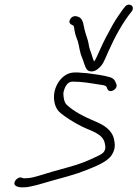

<svg xmlns="http://www.w3.org/2000/svg" viewBox="-20 -753 588 821"><path d="M292.8 -644C296.2 -644 297.6 -630.2 298.5 -624C301.6 -605.3 306.3 -592.3 312.9 -576C319.1 -554.2 321.4 -528.1 329.6 -510C338 -491.4 339.8 -474 350.8 -457C358 -445.4 379.3 -444.2 394.2 -455C420.4 -474.5 424.1 -489.1 441.6 -529C470.8 -594.8 504.4 -656.8 543.7 -705C559.9 -728.5 528.4 -744.7 513.5 -723L506.1 -714C492.1 -694.2 478.4 -675.4 463.1 -649C443.1 -613 423.8 -577.8 405.5 -536C394.2 -511.4 390.2 -500.3 382.4 -490C378.6 -497.9 376.3 -505 373.7 -514C368.1 -533.2 361.3 -544.5 358.6 -567C355.3 -585.5 347.8 -601.9 343.9 -618C336.5 -640.1 338.2 -673.7 314.4 -681C302.7 -686.7 288.2 -684.5 280.5 -671.5C270.1 -654.2 283.5 -648.5 292.8 -644ZM477.2 -394 473.6 -403C469.6 -413 461.6 -419.7 449.8 -423C422.8 -431.3 384.1 -435.7 353.3 -440C339.6 -441 339.6 -441 325.8 -442C316.8 -443.3 307.6 -443.7 298.1 -443C252 -443 215.8 -396.3 211.2 -348C208.7 -319 217.1 -290.6 233.1 -275C258.8 -251.6 298 -228.2 331.4 -211.5C369.4 -192.5 420.6 -181.9 428.4 -139C430.2 -129 433.6 -117.2 424.3 -104C420.9 -98.7 412.3 -92.7 398.5 -86C356 -65.8 323.7 -51.6 272 -38C227.3 -25.6 182.2 -13.3 144.3 -1C125.8 4.3 109.3 9 90.6 9C80.6 10.2 79 8.8 73.2 7C63.2 2.2 50 11.8 45.4 19.5C30.8 44 60.9 49.4 82.4 48C91.8 48 101.8 46.7 112.5 44C143 37.8 162.4 30.8 197.5 21L273 0C303.3 -8.7 328.9 -17.3 349.8 -26C384.7 -39.9 439 -60.3 457.6 -90C474.4 -116.2 471.8 -136.5 467.9 -156C459.7 -197.1 424.5 -218.7 384.6 -235C341.6 -252.9 294.7 -276.6 264.2 -306C254.2 -316.1 250.8 -338.4 251 -355C254.7 -377.7 267.4 -404 288.9 -404C331.2 -404 363.7 -397.8 400.7 -392C414.9 -389.7 432.6 -388.9 435.8 -381L439.5 -372C449 -351 487 -372.5 477.2 -394Z"/></svg>

Font: Just Breathe
Style: Obl5
Weight: 400
Foundry: Cannot Into Space Fonts
Version: Version 0.72